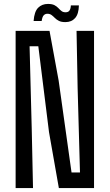

<svg xmlns="http://www.w3.org/2000/svg" viewBox="-20 -957 558 977"><path d="M59.5 0V-800H232L278.5 -546.5L344 -79.5H387L375 -509.5L369.5 -800H458.5V0H279.5L229.5 -284L175 -721.5H130.5L141.5 -300.5L148 0ZM340.5 -929.5H381.5Q380.5 -885.5 362.2 -865Q344 -844.5 312.5 -844.5Q292 -844.5 279.8 -850.8Q267.5 -857 259 -865.8Q250.5 -874.5 242 -880.8Q233.5 -887 221 -887Q210 -887 202.5 -879.2Q195 -871.5 192 -850H151Q154.5 -898 174 -917.5Q193.5 -937 224 -937Q245 -937 257 -930.8Q269 -924.5 277 -915.8Q285 -907 293 -900.8Q301 -894.5 313.5 -894.5Q328 -894.5 334 -904Q340 -913.5 340.5 -929.5Z"/></svg>

Font: Big Shoulders Text Thin Medium
Style: Regular
Weight: 500
Version: Version 2.002